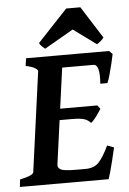

<svg xmlns="http://www.w3.org/2000/svg" viewBox="-57 -810 570 851"><g transform="rotate(-5 227.5 -385.0)"><path d="M457.5 -551.3Q454.6 -535.6 448.5 -510.3Q442.4 -484.9 435.5 -460.4Q428.7 -436 423.3 -424.8H391.6Q395 -465.8 389.4 -488.3Q383.8 -510.7 368.7 -510.7H208L227.5 -565.9H442.9ZM382.3 -314Q374.5 -301.3 360.4 -281.7Q346.2 -262.2 335.9 -255.4Q324.2 -268.6 306.9 -274.2Q289.6 -279.8 251 -279.8H171.4L187 -330.1H370.1ZM427.7 -138.2Q421.9 -112.3 414.8 -83.5Q407.7 -54.7 401.4 -31.7Q395 -8.8 391.6 0H-3.4L0.5 -33.2Q60.1 -45.4 61.5 -60.5L122.1 -504.4Q123 -509.8 110.6 -517.8Q98.1 -525.9 68.8 -532.2L73.7 -565.9H297.9L293 -532.2Q264.2 -529.3 247.6 -524.9Q231 -520.5 230 -514.2L170.9 -83Q169.4 -70.3 183.3 -62.3Q197.3 -54.2 252.4 -54.2H292.5Q331.1 -54.2 352.1 -75.7Q373 -97.2 397.9 -149.4ZM423.3 -627.9Q417.5 -619.1 408.2 -611.6Q398.9 -604 392.1 -600.6L290.5 -674.8L161.6 -600.6Q157.7 -603.5 149.2 -611.3Q140.6 -619.1 136.7 -627.9L270 -770H333Z"/></g></svg>

Font: Dai Banna SIL SemiBold
Style: Italic
Weight: 600
Italic angle: -11°
Designer: Victor Gaultney
Foundry: SIL International
Version: Version 4.000